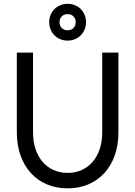

<svg xmlns="http://www.w3.org/2000/svg" viewBox="-20 -986 718 1019"><path d="M338.9 13.7C501 13.7 608.4 -105.5 608.4 -283.2V-707H522.5V-283.2C522.5 -154.3 449.2 -68.4 338.9 -68.4C228.5 -68.4 155.3 -154.3 155.3 -283.2V-707H69.3V-283.2C69.3 -105.5 176.8 13.7 338.9 13.7ZM338.9 -825.2C313.5 -825.2 295.9 -842.8 295.9 -868.2C295.9 -893.6 313.5 -911.1 338.9 -911.1C364.3 -911.1 381.8 -893.6 381.8 -868.2C381.8 -842.8 364.3 -825.2 338.9 -825.2ZM338.9 -770.5C394.5 -770.5 436.5 -812.5 436.5 -868.2C436.5 -923.8 394.5 -965.8 338.9 -965.8C283.2 -965.8 241.2 -923.8 241.2 -868.2C241.2 -812.5 283.2 -770.5 338.9 -770.5Z"/></svg>

Font: Wanted Sans
Style: Regular
Weight: 400
Designer: Original Design by Kil Hyung-jin and Kang Hanbin, Wanted Lab, Inc; Hangeul from Source Han Sans by Jang Soo-young and Ka
Foundry: Wanted Lab, Inc.
Version: Version 1.001;Glyphs 3.2 (3227)